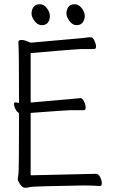

<svg xmlns="http://www.w3.org/2000/svg" viewBox="-20 -883 540 908"><path d="M454 -3Q422 -6 377 -6Q131 -2 121.5 1.5Q112 5 99 5Q86 5 75 -11.5Q64 -28 64 -36Q64 -44 67 -57.5Q70 -71 70 -345V-348Q58 -355 52 -369.5Q46 -384 46 -391.5Q46 -399 53 -399L70 -396V-402Q70 -643 67 -679V-685Q67 -694 82.5 -694Q98 -694 124 -681L371 -703Q399 -707 409 -707Q419 -707 426.5 -691Q434 -675 434 -663Q434 -651 425 -651H361Q346 -651 125 -632V-398L362 -419Q370 -419 377.5 -403Q385 -387 385 -374.5Q385 -362 377 -362H313Q299 -362 125 -349V-54Q418 -60 432 -61Q446 -62 454 -45Q462 -28 461.5 -16Q461 -4 454 -3ZM178 -764Q158 -764 143.5 -783.5Q129 -803 129 -820Q132 -863 169 -863Q187 -863 201.5 -844.5Q216 -826 216 -806Q213 -764 178 -764ZM129 -820ZM216 -806ZM342 -764Q323 -764 308.5 -783.5Q294 -803 294 -820Q297 -863 333 -863Q352 -863 366.5 -844.5Q381 -826 381 -806Q377 -764 342 -764ZM294 -820ZM381 -806Z"/></svg>

Font: LXGW WenKai Mono TC Light
Style: Regular
Weight: 300
Designer: LXGW / Fontworks Inc.
Foundry: LXGW / Fontworks Inc.
Version: Version 1.330